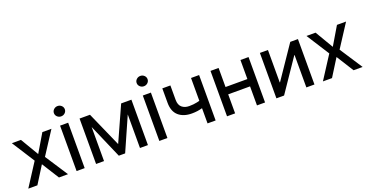

<svg xmlns="http://www.w3.org/2000/svg" viewBox="-33 -1422 4029 2103"><g transform="rotate(-20 1981.5 -370.5)"><path d="M139.6 -529.3 264.2 -318.8 389.2 -529.3H495.1L323.2 -264.2L495.6 0H390.1L264.2 -200.2L138.7 0H32.7L203.1 -264.2L33.7 -529.3Z M595.7 0V-529.3H689.9V0ZM642.6 -620.6Q616.7 -620.6 597.9 -638.2Q579.1 -655.8 579.1 -680.7Q579.1 -705.6 597.9 -723.1Q616.7 -740.7 642.6 -740.7Q668.9 -740.7 687.5 -723.1Q706.1 -705.6 706.1 -680.7Q706.1 -655.8 687.5 -638.2Q668.9 -620.6 642.6 -620.6Z M1087.9 0 857.9 -529.3H944.3L1124.5 -122.1L1307.6 -529.3H1395.5L1161.6 0ZM822.8 0V-529.3H915.5V0ZM1334.5 0V-529.3H1427.2V0Z M1560.1 0V-529.3H1654.3V0ZM1606.9 -620.6Q1581.1 -620.6 1562.3 -638.2Q1543.5 -655.8 1543.5 -680.7Q1543.5 -705.6 1562.3 -723.1Q1581.1 -740.7 1606.9 -740.7Q1633.3 -740.7 1651.9 -723.1Q1670.4 -705.6 1670.4 -680.7Q1670.4 -655.8 1651.9 -638.2Q1633.3 -620.6 1606.9 -620.6Z M1999.5 -160.6Q1901.9 -160.6 1844.7 -210.9Q1787.6 -261.2 1787.6 -361.8V-529.8H1881.8V-362.3Q1881.8 -302.2 1914.8 -274.4Q1947.8 -246.6 1999.5 -246.6Q2049.8 -246.6 2091.8 -255.9Q2133.8 -265.1 2177.7 -280.8V-195.3Q2151.4 -185.5 2123.5 -177.5Q2095.7 -169.4 2065.2 -165Q2034.7 -160.6 1999.5 -160.6ZM2122.1 0V-529.3H2216.3V0Z M2720.7 -307.1V-221.7H2419.9V-307.1ZM2443.4 -529.3V0H2349.1V-529.3ZM2792.5 -529.3V0H2698.2V-529.3Z M3368.2 0H3273.9V-377.4H3270.5L3014.2 0H2924.8V-529.3H3018.6V-151.4H3022L3278.8 -529.3H3368.2Z M3573.7 -529.3 3698.2 -318.8 3823.2 -529.3H3929.2L3757.3 -264.2L3929.7 0H3824.2L3698.2 -200.2L3572.8 0H3466.8L3637.2 -264.2L3467.8 -529.3Z"/></g></svg>

Font: Inter Cardless Tabular
Style: Regular
Weight: 400
Designer: Rasmus Andersson
Foundry: rsms
Version: Version 4.000;git-4fc901f